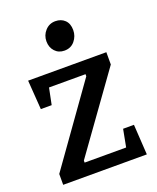

<svg xmlns="http://www.w3.org/2000/svg" viewBox="-133 -785 707 865"><g transform="rotate(-20 220.5 -352.5)"><path d="M19 0V-52L284 -424V-434H109L93 -355H41L31 -495H406V-436L144 -71V-61H343L359 -145H411L420 0ZM232 -566Q204 -566 186.5 -585Q169 -604 169 -633Q169 -662 188.5 -683.5Q208 -705 237 -705Q265 -705 282.5 -688Q300 -671 300 -640Q300 -611 281.5 -588.5Q263 -566 232 -566Z"/></g></svg>

Font: Faustina Medium
Style: Regular
Weight: 500
Designer: Alfonso Garcia
Foundry: http://www.omnibus-type.com
Version: Version 1.200